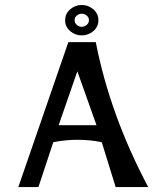

<svg xmlns="http://www.w3.org/2000/svg" viewBox="-20 -763 624 783"><path d="M219.2 -252.4H373.5L295.4 -472.2ZM333.7 -661.6Q342.8 -669.4 342.8 -680.7Q342.8 -691.9 333.7 -699.5Q324.7 -707 313.5 -707Q302.2 -707 293.2 -699.5Q284.2 -691.9 284.2 -680.7Q284.2 -669.4 293.2 -661.6Q302.2 -653.8 313.5 -653.8Q324.7 -653.8 333.7 -661.6ZM584.5 0H451.7L395 -183.1Q347.7 -192.9 296.9 -192.9Q246.1 -192.9 197.3 -183.1L136.7 0H54.7L258.8 -591.3H370.6Q428.7 -293.5 584.5 0ZM313.5 -742.7Q340.3 -742.7 360.8 -724.9Q381.3 -707 381.3 -680.4Q381.3 -653.8 360.8 -636.2Q340.3 -618.7 313.5 -618.7Q286.6 -618.7 266.1 -636.2Q245.6 -653.8 245.6 -680.4Q245.6 -707 266.1 -724.9Q286.6 -742.7 313.5 -742.7Z"/></svg>

Font: Rachana
Style: Bold
Weight: 700
Designer: Hussain KH
Foundry: Hussain KH, Rajeesh K Nambiar, Santhosh Thottingal, Swathanthra Malayalam Computing (http://smc.org.in)
Version: Version 7.0.0+20221109